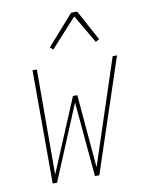

<svg xmlns="http://www.w3.org/2000/svg" viewBox="-84 -807 668 868"><g transform="rotate(-10 250.0 -373.0)"><path d="M87 0 86 -520H106L105 -38L246 -374H266L295 -38L454 -520H474L301 0H281L250 -343L107 0ZM195 -596 181 -608 303 -746H331L407 -606L390 -597L314 -727Z"/></g></svg>

Font: Iosevka SS18 Thin
Style: Italic
Weight: 100
Italic angle: -9°
Monospace: yes
Designer: Belleve Invis
Foundry: Belleve Invis
Version: Version 25.1.1; ttfautohint (v1.8.4)